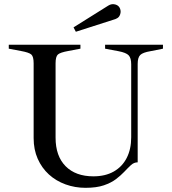

<svg xmlns="http://www.w3.org/2000/svg" viewBox="-20 -887 824 919"><path d="M389 12Q339 12 293.5 -4.5Q248 -21 214 -52Q180 -83 160.5 -127Q141 -171 141 -226V-584Q141 -616 130 -626Q119 -636 80 -643L22 -654V-673H365V-654L307 -643Q268 -636 257 -626Q246 -616 246 -584V-228Q246 -140 294 -91.5Q342 -43 427 -43Q484 -43 524.5 -66Q565 -89 586.5 -131Q608 -173 608 -230V-579Q608 -609 596 -622Q584 -635 547 -642L483 -654V-673H760V-654L700 -642Q664 -636 651.5 -624Q639 -612 639 -581V-110Q621 -110 606.5 -96.5Q592 -83 574 -64Q558 -47 535 -29.5Q512 -12 477 0Q442 12 389 12ZM343 -735 332 -756 498 -860Q515 -871 534 -865Q549 -860 554.5 -846Q560 -832 555 -818Q551 -806 542 -800.5Q533 -795 524 -793Z"/></svg>

Font: Ibarra Real Nova Medium
Style: Regular
Weight: 500
Designer: Jose Maria Ribagorda & Octavio Pardo
Foundry: Jose Maria Ribagorda
Version: Version 2.000